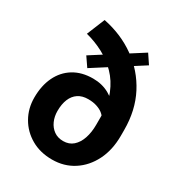

<svg xmlns="http://www.w3.org/2000/svg" viewBox="-184 -890 944 1019"><g transform="rotate(30 288.0 -380.5)"><path d="M158.5 -771.4Q270.4 -748.8 356.5 -687.4Q442.7 -625.9 491.5 -532.1Q540.3 -438.3 540.3 -317.6V-282Q540.3 -195.5 507.3 -129.7Q474.2 -63.9 417 -27.1Q359.8 9.8 286.6 9.8Q213.3 9.8 158 -22.2Q102.7 -54.2 71.9 -108.2Q41 -162.1 41 -228.5Q41 -301.7 67.3 -356.4Q93.6 -411.1 143.1 -441.6Q192.7 -472 261.8 -472Q317 -472 361.1 -447.5Q405.2 -422.9 432.2 -381.3Q459.3 -339.6 462.8 -287.3L412.2 -288.4Q412.2 -300.7 405 -313.9Q397.8 -327.1 383.1 -338.5Q368.4 -349.8 346 -357Q323.7 -364.3 293.8 -364.3Q257.3 -364.3 232.8 -347.9Q208.2 -331.5 195.6 -301.2Q183 -270.8 183 -228.5Q183 -194.9 195.5 -166.7Q208 -138.6 231.6 -121.6Q255.3 -104.7 288.6 -104.7Q324.4 -104.7 348.7 -126Q372.9 -147.4 385.4 -184.3Q397.8 -221.2 397.8 -267.7V-318.6Q397.8 -395.1 374.5 -453.1Q351.2 -511 310.9 -552.3Q270.7 -593.7 219.7 -620.4Q168.7 -647.2 113.5 -661.2ZM206.4 -504.2 168 -560.2 445 -737 482.7 -680.8Z"/></g></svg>

Font: Heebo
Style: Regular
Weight: 400
Designer: Oded Ezer
Foundry: Ezer Type House
Version: Version 3.100